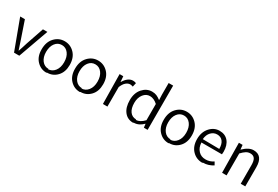

<svg xmlns="http://www.w3.org/2000/svg" viewBox="68 -1883 4326 2991"><g transform="rotate(30 2231.0 -388.0)"><path d="M210 0H304.7L498 -540H418L310.5 -225.6C304.7 -206.1 295.9 -177.7 284.2 -141.6C272.5 -105.5 263.7 -80.1 258.8 -65.4H254.9C226.6 -150.4 209 -202.1 203.1 -221.7L95.7 -536.1H10.7Z M811.5 12.7C879.9 12.7 938.5 -12.7 986.3 -63.5C1034.2 -114.3 1057.6 -181.6 1057.6 -266.6C1057.6 -353.5 1033.2 -422.9 984.4 -473.6C935.5 -524.4 876 -549.8 806.6 -549.8C737.3 -549.8 677.7 -523.4 628.9 -471.7C580.1 -419.9 555.7 -350.6 555.7 -262.7C554.7 -176.8 578.1 -108.4 626 -57.6C673.8 -6.8 732.4 18.6 800.8 18.6ZM800.8 -48.8C752 -48.8 711.9 -68.4 681.6 -107.4C651.4 -146.5 635.7 -197.3 635.7 -260.7C635.7 -325.2 650.4 -377 680.7 -417C710.9 -457 750 -476.6 797.9 -476.6C846.7 -476.6 885.7 -456.1 916 -416C946.3 -376 960.9 -323.2 960.9 -258.8C960.9 -194.3 945.3 -142.6 914.1 -102.5C882.8 -62.5 842.8 -42 793.9 -42Z M1413.1 12.7C1481.4 12.7 1540 -12.7 1587.9 -63.5C1635.7 -114.3 1659.2 -181.6 1659.2 -266.6C1659.2 -353.5 1634.8 -422.9 1585.9 -473.6C1537.1 -524.4 1477.5 -549.8 1408.2 -549.8C1338.9 -549.8 1279.3 -523.4 1230.5 -471.7C1181.6 -419.9 1157.2 -350.6 1157.2 -262.7C1156.2 -176.8 1179.7 -108.4 1227.5 -57.6C1275.4 -6.8 1334 18.6 1402.3 18.6ZM1402.3 -48.8C1353.5 -48.8 1313.5 -68.4 1283.2 -107.4C1252.9 -146.5 1237.3 -197.3 1237.3 -260.7C1237.3 -325.2 1252 -377 1282.2 -417C1312.5 -457 1351.6 -476.6 1399.4 -476.6C1448.2 -476.6 1487.3 -456.1 1517.6 -416C1547.9 -376 1562.5 -323.2 1562.5 -258.8C1562.5 -194.3 1546.9 -142.6 1515.6 -102.5C1484.4 -62.5 1444.3 -42 1395.5 -42Z M1808.6 0H1889.6V-351.6C1907.2 -394.5 1927.7 -426.8 1952.1 -447.3C1976.6 -467.8 2001 -477.5 2026.4 -477.5C2040 -477.5 2056.6 -473.6 2076.2 -466.8L2091.8 -538.1C2076.2 -545.9 2056.6 -549.8 2034.2 -549.8C2003.9 -549.8 1975.6 -539.1 1948.2 -518.6C1920.9 -498 1897.5 -469.7 1877.9 -434.6H1875L1867.2 -533.2H1800.8Z M2370.1 12.7C2428.7 12.7 2484.4 -12.7 2536.1 -64.5H2538.1L2545.9 1H2613.3V-794.9H2532.2V-583L2536.1 -489.3C2508.8 -510.7 2483.4 -526.4 2460 -536.1C2436.5 -545.9 2409.2 -550.8 2377.9 -550.8C2313.5 -550.8 2257.8 -524.4 2210.9 -471.7C2164.1 -418.9 2140.6 -349.6 2140.6 -264.6C2140.6 -175.8 2160.2 -106.4 2200.2 -56.6C2239.3 -6.8 2293 18.6 2361.3 18.6ZM2377.9 -49.8C2329.1 -49.8 2291 -68.4 2263.7 -105.5C2236.3 -142.6 2222.7 -194.3 2222.7 -260.7C2222.7 -323.2 2238.3 -374 2269.5 -414.1C2300.8 -454.1 2338.9 -473.6 2384.8 -473.6C2431.6 -473.6 2477.5 -453.1 2522.5 -412.1V-120.1C2473.6 -68.4 2424.8 -42 2375 -41Z M3007.8 12.7C3076.2 12.7 3134.8 -12.7 3182.6 -63.5C3230.5 -114.3 3253.9 -181.6 3253.9 -266.6C3253.9 -353.5 3229.5 -422.9 3180.7 -473.6C3131.8 -524.4 3072.3 -549.8 3002.9 -549.8C2933.6 -549.8 2874 -523.4 2825.2 -471.7C2776.4 -419.9 2752 -350.6 2752 -262.7C2751 -176.8 2774.4 -108.4 2822.3 -57.6C2870.1 -6.8 2928.7 18.6 2997.1 18.6ZM2997.1 -48.8C2948.2 -48.8 2908.2 -68.4 2877.9 -107.4C2847.7 -146.5 2832 -197.3 2832 -260.7C2832 -325.2 2846.7 -377 2877 -417C2907.2 -457 2946.3 -476.6 2994.1 -476.6C3043 -476.6 3082 -456.1 3112.3 -416C3142.6 -376 3157.2 -323.2 3157.2 -258.8C3157.2 -194.3 3141.6 -142.6 3110.4 -102.5C3079.1 -62.5 3039.1 -42 2990.2 -42Z M3617.2 12.7C3678.7 12.7 3737.3 -4.9 3793.9 -41L3763.7 -94.7C3720.7 -65.4 3674.8 -50.8 3626 -50.8C3571.3 -49.8 3527.3 -67.4 3493.2 -103.5C3459 -139.6 3440.4 -187.5 3437.5 -248H3806.6C3808.6 -258.8 3809.6 -274.4 3809.6 -295.9C3809.6 -374 3790 -435.5 3752 -480.5C3713.9 -525.4 3661.1 -547.9 3593.8 -547.9C3528.3 -547.9 3471.7 -521.5 3423.8 -468.8C3376 -416 3351.6 -346.7 3351.6 -261.7C3351.6 -175.8 3376 -107.4 3424.8 -56.6C3472.7 -5.9 3533.2 19.5 3605.5 19.5ZM3429.7 -303.7C3434.6 -358.4 3452.1 -401.4 3482.4 -432.6C3512.7 -463.9 3548.8 -479.5 3589.8 -479.5C3633.8 -479.5 3668 -463.9 3692.4 -432.6C3716.8 -401.4 3728.5 -357.4 3728.5 -299.8Z M3952.1 0H4033.2V-394.5C4062.5 -425.8 4088.9 -448.2 4111.3 -461.9C4133.8 -475.6 4158.2 -482.4 4184.6 -482.4C4221.7 -482.4 4248 -469.7 4264.6 -445.3C4281.2 -420.9 4289.1 -382.8 4289.1 -330.1V2.9H4371.1V-339.8C4371.1 -480.5 4315.4 -550.8 4205.1 -550.8C4146.5 -550.8 4085.9 -519.5 4022.5 -457H4019.5L4011.7 -536.1H3945.3Z"/></g></svg>

Font: Gen Shin Gothic P Normal
Style: Regular
Weight: 300
Designer: [Source Han Sans]
Ryoko NISHIZUKA  (kana & ideographs); Paul D. Hunt (Latin, Greek & Cyrillic); Wenlong ZHANG  (bopomofo
Version: Version 1.002.20150607